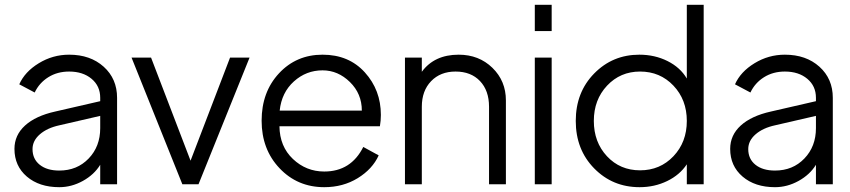

<svg xmlns="http://www.w3.org/2000/svg" viewBox="-20 -765 3527 797"><path d="M267 -538Q355 -538 410.5 -488Q466 -438 466 -359V0H396V-81Q371 -40 324 -14Q277 12 226 12Q143 12 91.5 -32Q40 -76 40 -147Q40 -204 84 -244Q128 -284 209 -302L396 -345V-359Q396 -408 360 -438Q324 -468 267 -468Q218 -468 180.5 -444.5Q143 -421 124 -381L60 -415Q83 -467 141 -502.5Q199 -538 267 -538ZM226 -57Q300 -57 348 -107Q396 -157 396 -233V-284L227 -245Q176 -234 145.5 -207.5Q115 -181 115 -146Q115 -105 145 -81Q175 -57 226 -57Z M935 -526H1016L804 0H737L526 -526H607L771 -98Z M1561 -288Q1561 -264 1557 -241H1140Q1141 -157 1196 -105Q1251 -53 1326 -53Q1437 -53 1488 -155L1552 -120Q1526 -63 1465 -25.5Q1404 12 1326 12Q1215 12 1140.5 -66.5Q1066 -145 1066 -264Q1066 -383 1138 -460.5Q1210 -538 1319 -538Q1428 -538 1494.5 -464.5Q1561 -391 1561 -288ZM1141 -306H1482Q1482 -376 1432.5 -424.5Q1383 -473 1319 -473Q1251 -473 1200 -427Q1149 -381 1141 -306Z M1884 -538Q1968 -538 2024 -483.5Q2080 -429 2080 -348V0H2010V-322Q2010 -389 1972.5 -428.5Q1935 -468 1871 -468Q1808 -468 1769.5 -428Q1731 -388 1731 -322V0H1661V-526H1731V-467Q1783 -538 1884 -538Z M2200 -636V-745H2270V-636ZM2200 0V-526H2270V0Z M2831 -745H2901V0H2831V-83Q2802 -39 2749.5 -13.5Q2697 12 2635 12Q2523 12 2446.5 -66Q2370 -144 2370 -263Q2370 -382 2446.5 -460Q2523 -538 2634 -538Q2698 -538 2751 -511.5Q2804 -485 2831 -439ZM2637 -468Q2555 -468 2500 -409.5Q2445 -351 2445 -263Q2445 -175 2499.5 -116.5Q2554 -58 2637 -58Q2720 -58 2775.5 -116.5Q2831 -175 2831 -263Q2831 -351 2775.5 -409.5Q2720 -468 2637 -468Z M3238 -538Q3326 -538 3381.5 -488Q3437 -438 3437 -359V0H3367V-81Q3342 -40 3295 -14Q3248 12 3197 12Q3114 12 3062.5 -32Q3011 -76 3011 -147Q3011 -204 3055 -244Q3099 -284 3180 -302L3367 -345V-359Q3367 -408 3331 -438Q3295 -468 3238 -468Q3189 -468 3151.5 -444.5Q3114 -421 3095 -381L3031 -415Q3054 -467 3112 -502.5Q3170 -538 3238 -538ZM3197 -57Q3271 -57 3319 -107Q3367 -157 3367 -233V-284L3198 -245Q3147 -234 3116.5 -207.5Q3086 -181 3086 -146Q3086 -105 3116 -81Q3146 -57 3197 -57Z"/></svg>

Font: Plus Jakarta Display Light
Style: Regular
Weight: 300
Designer: Gumpita Rahayu
Foundry: Tokotype Studio
Version: Version 1.000;hotconv 1.0.109;makeotfexe 2.5.65596